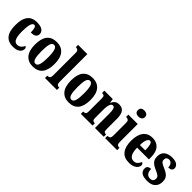

<svg xmlns="http://www.w3.org/2000/svg" viewBox="216 -1936 3115 3115"><g transform="rotate(45 1773.5 -379.0)"><path d="M249 10Q185 10 137 -16.5Q89 -43 62 -103Q35 -163 35 -266Q35 -374 63.5 -436Q92 -498 139.5 -523.5Q187 -549 246 -549Q341 -549 380 -518Q419 -487 419 -444Q419 -423 410 -403.5Q401 -384 375 -371.5Q349 -359 297 -359Q297 -411 287 -449.5Q277 -488 251 -488Q231 -488 216 -468.5Q201 -449 192.5 -400.5Q184 -352 184 -267Q184 -165 206 -113Q228 -61 279 -61Q320 -61 348.5 -85Q377 -109 391 -144Q403 -137 410.5 -126.5Q418 -116 418 -100Q418 -76 403.5 -50.5Q389 -25 352.5 -7.5Q316 10 249 10Z M706 10Q602 10 542.5 -59.5Q483 -129 483 -270Q483 -549 709 -549Q813 -549 872.5 -480Q932 -411 932 -270Q932 10 706 10ZM708 -53Q749 -53 765.5 -108Q782 -163 782 -270Q782 -377 765 -431Q748 -485 707 -485Q666 -485 650 -431Q634 -377 634 -270Q634 -163 650.5 -108Q667 -53 708 -53Z M982 0V-53H992Q1016 -53 1031 -67.5Q1046 -82 1046 -125V-646Q1046 -673 1036 -686Q1026 -699 1013 -703Q1000 -707 992 -707H982V-760H1194V-125Q1194 -82 1209.5 -67.5Q1225 -53 1249 -53H1257V0Z M1531 10Q1427 10 1367.5 -59.5Q1308 -129 1308 -270Q1308 -549 1534 -549Q1638 -549 1697.5 -480Q1757 -411 1757 -270Q1757 10 1531 10ZM1533 -53Q1574 -53 1590.5 -108Q1607 -163 1607 -270Q1607 -377 1590 -431Q1573 -485 1532 -485Q1491 -485 1475 -431Q1459 -377 1459 -270Q1459 -163 1475.5 -108Q1492 -53 1533 -53Z M1805 0V-53H1809Q1837 -53 1852.5 -65Q1868 -77 1868 -122V-418Q1868 -460 1853.5 -471.5Q1839 -483 1813 -483H1809V-536H2002L2012 -464H2016Q2033 -503 2061 -526Q2089 -549 2142 -549Q2208 -549 2242 -503Q2276 -457 2276 -356V-123Q2276 -77 2287.5 -65Q2299 -53 2327 -53H2331V0H2129V-330Q2129 -393 2118.5 -429Q2108 -465 2078 -465Q2054 -465 2040.5 -443Q2027 -421 2021 -385Q2015 -349 2015 -309V-118Q2015 -76 2028.5 -64.5Q2042 -53 2070 -53H2073V0Z M2496 -628Q2461 -628 2438.5 -645Q2416 -662 2416 -698Q2416 -735 2438.5 -751.5Q2461 -768 2496 -768Q2529 -768 2553.5 -751.5Q2578 -735 2578 -698Q2578 -662 2553.5 -645Q2529 -628 2496 -628ZM2362 0V-53H2371Q2396 -53 2411.5 -67.5Q2427 -82 2427 -125V-415Q2427 -455 2411.5 -469Q2396 -483 2373 -483H2359V-536H2574V-125Q2574 -82 2589 -67.5Q2604 -53 2629 -53H2638V0Z M2914 10Q2801 10 2745 -62Q2689 -134 2689 -265Q2689 -406 2745.5 -477.5Q2802 -549 2904 -549Q2999 -549 3053.5 -487.5Q3108 -426 3108 -307V-258H2838Q2840 -157 2868.5 -109.5Q2897 -62 2951 -62Q2994 -62 3019 -87.5Q3044 -113 3059 -149Q3072 -145 3082 -134Q3092 -123 3092 -105Q3092 -79 3074 -52.5Q3056 -26 3017 -8Q2978 10 2914 10ZM2962 -320Q2962 -397 2949.5 -441.5Q2937 -486 2908 -486Q2878 -486 2859.5 -443Q2841 -400 2840 -320Z M3336 10Q3238 10 3200 -21.5Q3162 -53 3162 -103Q3162 -143 3186 -159Q3210 -175 3243 -175Q3243 -113 3269 -81.5Q3295 -50 3338 -50Q3379 -50 3396 -70Q3413 -90 3413 -120Q3413 -152 3389.5 -171.5Q3366 -191 3316 -212Q3266 -233 3233 -255.5Q3200 -278 3184 -309.5Q3168 -341 3168 -389Q3168 -469 3219.5 -508.5Q3271 -548 3355 -548Q3436 -548 3471 -518.5Q3506 -489 3506 -453Q3506 -387 3422 -387Q3422 -437 3399 -463Q3376 -489 3342 -489Q3315 -489 3298 -473Q3281 -457 3281 -429Q3281 -395 3301.5 -376.5Q3322 -358 3379 -334Q3423 -316 3456 -294.5Q3489 -273 3506.5 -241.5Q3524 -210 3524 -161Q3524 -84 3476.5 -37Q3429 10 3336 10Z"/></g></svg>

Font: Noto Serif Tamil ExtraCondensed ExtraBold
Style: Italic
Weight: 800
Width: 2
Italic angle: -12°
Designer: Indian Type Foundry, Tom Grace, and the Monotype Design Team
Foundry: Monotype Imaging Inc.
Version: Version 2.003; ttfautohint (v1.8.4.7-5d5b)